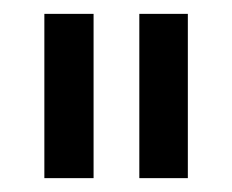

<svg xmlns="http://www.w3.org/2000/svg" viewBox="-20 -701 335 277"><path d="M115 -444H44V-681H115ZM251 -444H181V-681H251Z"/></svg>

Font: Hind Kochi
Style: Regular
Weight: 400
Designer: Dhruvi Tolia
Foundry: Indian Type Foundry
Version: Version 0.702;PS 1.0;hotconv 1.0.81;makeotf.lib2.5.63406